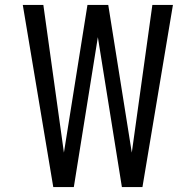

<svg xmlns="http://www.w3.org/2000/svg" viewBox="-20 -755 790 775"><path d="M195 0 72 -735H155L238 -139L333 -735H417L512 -139L595 -735H678L555 0H472L375 -605L278 0Z"/></svg>

Font: Iosevka Aile
Style: Regular
Weight: 400
Designer: Belleve Invis
Foundry: Belleve Invis
Version: Version 28.0.1; ttfautohint (v1.8.4)